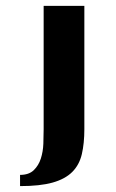

<svg xmlns="http://www.w3.org/2000/svg" viewBox="-20 -617 394 651"><path d="M48 -24Q78 -24 94.5 -40Q111 -56 118.5 -79.5Q126 -103 127 -130Q128 -157 128 -179V-597H266V-179Q266 -131 257.5 -94.5Q249 -58 225 -34Q201 -10 158.5 2Q116 14 48 14Z"/></svg>

Font: Gamine
Style: Bold
Weight: 700
Designer: Tapiwanashe Sebastian Garikayi
Version: Version 1.000